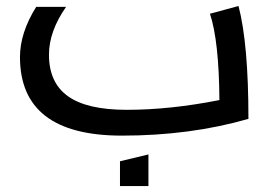

<svg xmlns="http://www.w3.org/2000/svg" viewBox="-20 -442 899 643"><path d="M101.1 -418.9H201.2Q144 -336.9 144 -258.8Q144 -165 207.8 -119.6Q271.5 -74.2 404.8 -74.2Q549.8 -74.2 714.8 -106.9Q713.4 -305.2 683.1 -396L778.8 -421.9Q812 -294.9 812 -43.9Q617.2 12.2 388.2 12.2Q46.9 12.2 46.9 -251Q46.9 -332 101.1 -418.9ZM381.8 181.2V98.1L477.1 75.2V181.2Z"/></svg>

Font: LT Superior Med
Style: Regular
Weight: 500
Designer: Daniel Lyons
Foundry: LyonsType
Version: Version 1.000